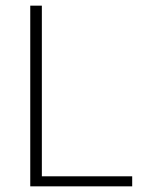

<svg xmlns="http://www.w3.org/2000/svg" viewBox="-20 -659 521 679"><path d="M128 0H87V-639H128ZM106 -35.5H447.5V0H106Z"/></svg>

Font: Anek Tamil ExtraLight
Style: Regular
Weight: 250
Version: Version 1.003